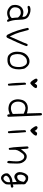

<svg xmlns="http://www.w3.org/2000/svg" viewBox="1548 -2336 903 4040"><g transform="rotate(90 2000.0 -315.5)"><path d="M272.5 -65.4Q263.7 -64.5 255.9 -64.5Q231.9 -64.5 210 -73.2Q180.2 -85.4 159.7 -106Q137.7 -127.9 134.3 -159.7Q133.3 -169.4 133.3 -179.7Q133.3 -199.2 137.7 -219.7Q144 -251.5 167.7 -275.4Q191.4 -299.3 244.6 -300.8Q246.1 -300.8 250.7 -300.8Q255.4 -300.8 263.7 -299.6Q272 -298.3 280.8 -295.2Q289.6 -292 297.9 -287.1Q322.8 -273.4 345.2 -245.6L347.7 -242.2L352.1 -180.7Q354 -152.8 360.8 -110.8L326.7 -81.5Q302.7 -70.3 272.5 -65.4ZM186 -505.4Q174.8 -505.4 164.1 -504.4Q135.3 -502 111.3 -487.8L103 -471.7Q102.5 -470.7 102.5 -467.5Q102.5 -464.4 103.8 -459.7Q105 -455.1 107.9 -450.7L125.5 -442.4Q148.4 -444.3 174.3 -451.2Q189 -455.1 205.8 -455.1Q222.7 -455.1 240.2 -449.7Q274.4 -438.5 302.7 -418.9Q321.3 -405.8 329.1 -384.8Q334.5 -370.1 334.5 -352.5V-333L316.4 -340.3Q293.5 -349.6 258.8 -354Q248.5 -355.5 238.3 -355.5Q215.3 -355.5 192.4 -348.6Q157.7 -338.4 132.3 -313Q109.9 -290.5 99.1 -264.6Q86.9 -235.8 83.5 -199.7Q82.5 -189 82.5 -177.7Q82.5 -153.3 87.9 -128.9Q95.7 -95.7 122.1 -70.8Q148.4 -45.9 179.4 -30.5Q210.4 -15.1 244.1 -14.2Q248 -14.2 252 -14.2Q281.7 -14.2 307.1 -20.5Q336.4 -28.3 368.2 -43L378.9 -48.3L397.5 -18.6Q405.8 -13.2 415 -11.2Q424.8 -13.2 434.1 -18.6L439.5 -29.8Q397.9 -132.3 397 -243.9Q396 -355.5 375.5 -402.8Q356 -448.2 309.6 -471.7Q260.3 -496.1 228.5 -501.5Q207.5 -505.4 186 -505.4Z M745.1 2Q759.3 2 774.9 -16.6L867.2 -215.3Q912.1 -314 948.7 -414.1Q949.2 -415.5 949.2 -417Q949.2 -429.2 943.4 -438L929.2 -444.8Q928.2 -445.3 927.2 -445.3Q915.5 -445.3 906.7 -438.5Q873.5 -351.6 834 -267.3Q794.4 -183.1 758.3 -94.7L747.6 -67.9L734.4 -93.8Q687 -185.5 659.9 -278.6Q632.8 -371.6 609.9 -462.4L598.1 -468.3Q596.7 -468.8 595.7 -468.8Q583 -468.8 573.7 -461.9Q567.9 -454.6 565.9 -444.8Q589.4 -335.4 623 -229.7Q656.7 -124 708.5 -22.9Q728.5 2 745.1 2Z M1242.7 -70.8Q1213.4 -70.8 1184.6 -82Q1145.5 -97.7 1131.8 -141.1Q1117.2 -188.5 1117.2 -231Q1117.2 -258.8 1122.6 -290.5Q1130.4 -333 1164.6 -374.5Q1199.7 -417 1238.8 -425.8Q1260.3 -430.7 1276.4 -430.7Q1292.5 -430.7 1304.7 -427.7Q1335.4 -420.9 1360.8 -379.9Q1384.8 -341.3 1388.2 -296.9Q1389.6 -275.9 1389.6 -256.6Q1389.6 -237.3 1388.2 -219.7Q1385.3 -183.6 1372.6 -148.9Q1359.4 -111.3 1321.8 -88.9Q1294.9 -75.2 1258.3 -71.3Q1250.5 -70.8 1242.7 -70.8ZM1239.7 -20Q1274.9 -20 1305.7 -27.3Q1345.7 -37.1 1375.7 -67.6Q1405.8 -98.1 1419.4 -134.8Q1439 -187 1439 -259.8Q1439 -278.8 1437 -295.4Q1433.1 -329.1 1427.2 -361.8Q1422.4 -391.1 1380.9 -434.1Q1340.3 -476.6 1292.5 -482.9Q1280.8 -484.4 1268.6 -484.4Q1233.4 -484.4 1201.7 -470.2Q1158.2 -451.2 1125.7 -413.8Q1093.3 -376.5 1081.5 -329.3Q1069.8 -282.2 1067.9 -234.9Q1067.4 -228 1067.4 -221.7Q1067.4 -182.1 1077.1 -146Q1090.8 -94.2 1129.4 -56.2Q1147.5 -38.1 1163.6 -31.7Q1188.5 -22.9 1213.9 -21Q1227.1 -20 1239.7 -20Z M1830.6 -607.4Q1833 -614.7 1833 -620.6Q1833 -628.4 1828.6 -632.8Q1820.3 -641.1 1793.9 -644Q1792 -644.5 1789.6 -644.5Q1783.2 -644.5 1776.1 -641.6Q1769 -638.7 1761.2 -630.9Q1752.9 -622.6 1745.6 -610.4L1734.4 -591.8L1723.1 -610.4Q1704.1 -641.6 1679.2 -650.9Q1669.9 -653.8 1663.1 -653.8Q1657.2 -653.8 1653.8 -652.3Q1648.9 -649.9 1643.3 -644.5Q1637.7 -639.2 1635.3 -633.8Q1632.8 -628.4 1632.8 -624Q1632.8 -605.5 1666.5 -557.1Q1684.6 -530.8 1693.4 -522.2Q1702.1 -513.7 1710.4 -508.3Q1718.8 -502.9 1728.5 -499.5Q1744.1 -505.9 1766.1 -525.4Q1792 -549.3 1807.6 -568.4Q1823.2 -587.4 1830.6 -607.4ZM1754.4 -30.8Q1755.9 -30.3 1758.1 -30.3Q1760.3 -30.3 1763.7 -30.8Q1770 -31.7 1775.9 -35.6L1782.7 -49.8Q1778.8 -230.5 1760.3 -404.3L1749.5 -409.7Q1748 -410.2 1746.6 -410.2Q1733.9 -410.2 1726.1 -403.8Q1719.7 -395.5 1718.3 -384.8Q1720.2 -295.9 1724.9 -208.5Q1729.5 -121.1 1742.7 -36.1Z M2282.2 -94.7Q2269 -93.3 2260 -93.3Q2251 -93.3 2245.1 -93.8Q2189 -96.7 2156.2 -132.8Q2134.8 -156.2 2126.2 -184.1Q2117.7 -211.9 2117.7 -244.1Q2117.7 -276.4 2128.2 -308.3Q2138.7 -340.3 2163.8 -365.2Q2189 -390.1 2236.8 -397.9Q2244.1 -398.9 2252.9 -398.9Q2297.4 -398.9 2364.3 -366.2L2371.6 -362.8L2377.4 -132.3L2371.1 -128.4Q2321.8 -99.6 2282.2 -94.7ZM2406.7 -17.1Q2407.7 -16.6 2411.1 -16.6Q2414.6 -16.6 2419.7 -18.3Q2424.8 -20 2429.7 -23.9L2437 -38.1Q2409.7 -677.7 2409.7 -703.1Q2409.7 -723.1 2401.4 -740.2L2388.2 -746.6Q2386.7 -747.1 2383.3 -747.1Q2379.9 -747.1 2375 -745.6Q2370.1 -744.1 2365.7 -740.7Q2359.4 -732.4 2357.9 -722.2L2366.2 -426.8L2347.7 -434.1Q2328.6 -441.4 2284.7 -446.8Q2269 -448.7 2258.3 -448.7Q2247.6 -448.7 2241.2 -448.7Q2220.2 -447.3 2199.2 -442.4Q2156.2 -431.6 2124 -399.4Q2096.7 -372.1 2085.9 -339.4Q2073.7 -302.7 2069.8 -259.8Q2068.8 -249 2068.8 -241.9Q2068.8 -234.9 2069.1 -226.1Q2069.3 -217.3 2071.3 -203.1Q2080.1 -144 2113.8 -102.5Q2138.7 -71.8 2172.4 -58.8Q2206.1 -45.9 2242.2 -42.5Q2254.9 -41 2267.1 -41Q2287.6 -41 2304.7 -44.9Q2333.5 -51.8 2367.7 -63.5L2385.3 -68.8V-50.8Q2385.3 -35.2 2392.6 -23.9Z M2830.6 -607.4Q2833 -614.7 2833 -620.6Q2833 -628.4 2828.6 -632.8Q2820.3 -641.1 2793.9 -644Q2792 -644.5 2789.6 -644.5Q2783.2 -644.5 2776.1 -641.6Q2769 -638.7 2761.2 -630.9Q2752.9 -622.6 2745.6 -610.4L2734.4 -591.8L2723.1 -610.4Q2704.1 -641.6 2679.2 -650.9Q2669.9 -653.8 2663.1 -653.8Q2657.2 -653.8 2653.8 -652.3Q2648.9 -649.9 2643.3 -644.5Q2637.7 -639.2 2635.3 -633.8Q2632.8 -628.4 2632.8 -624Q2632.8 -605.5 2666.5 -557.1Q2684.6 -530.8 2693.4 -522.2Q2702.1 -513.7 2710.4 -508.3Q2718.8 -502.9 2728.5 -499.5Q2744.1 -505.9 2766.1 -525.4Q2792 -549.3 2807.6 -568.4Q2823.2 -587.4 2830.6 -607.4ZM2754.4 -30.8Q2755.9 -30.3 2758.1 -30.3Q2760.3 -30.3 2763.7 -30.8Q2770 -31.7 2775.9 -35.6L2782.7 -49.8Q2778.8 -230.5 2760.3 -404.3L2749.5 -409.7Q2748 -410.2 2746.6 -410.2Q2733.9 -410.2 2726.1 -403.8Q2719.7 -395.5 2718.3 -384.8Q2720.2 -295.9 2724.9 -208.5Q2729.5 -121.1 2742.7 -36.1Z M3387.2 -17.1Q3388.7 -16.6 3391.8 -16.6Q3395 -16.6 3399.4 -17.8Q3403.8 -19 3407.7 -22Q3417.5 -47.4 3417.5 -81.1Q3417.5 -114.7 3420.9 -196.8Q3421.4 -210.4 3421.4 -222.7Q3421.4 -283.2 3408.2 -317.4Q3392.1 -358.9 3361.3 -388.7Q3322.3 -426.3 3271.5 -426.3Q3248.5 -426.3 3230 -417Q3201.7 -402.3 3181.2 -380.1Q3160.6 -357.9 3139.2 -330.6L3117.7 -303.2L3111.8 -403.3Q3110.4 -431.2 3102.5 -456.5L3090.3 -462.4Q3088.9 -462.9 3086.4 -462.9Q3084 -462.9 3080.6 -461.9Q3073.7 -460.9 3067.9 -456.5Q3061.5 -448.7 3060.1 -438Q3067.9 -340.8 3071.8 -241.7Q3075.7 -146.5 3093.8 -53.7L3105 -48.3Q3106.4 -47.9 3109.6 -47.9Q3112.8 -47.9 3117.4 -49.1Q3122.1 -50.3 3126.5 -53.2L3133.3 -66.9L3131.3 -90.3V-187.5Q3137.7 -234.4 3163.1 -272Q3186.5 -307.6 3208 -335.9Q3237.3 -374 3276.9 -374Q3304.7 -374 3326.7 -352.1Q3350.1 -328.6 3361.8 -295.9Q3373.5 -263.2 3374.5 -224.1Q3374.5 -214.4 3374.5 -205.1Q3374.5 -176.8 3372.1 -144Q3369.6 -111.3 3365.7 -70.3Q3364.3 -63 3364.3 -56.2Q3364.3 -38.6 3373.5 -23.9Z M3695.8 -225.1Q3681.2 -225.1 3670.9 -235.4Q3654.3 -252 3654.3 -294.4Q3654.3 -321.3 3663.1 -344.2Q3679.2 -387.2 3714.4 -400.4Q3725.6 -404.8 3736.8 -404.8Q3751.5 -404.8 3764.6 -397.5Q3790 -384.3 3802.7 -365.7L3805.7 -361.8L3805.2 -356.4Q3799.8 -317.9 3788.1 -289.1Q3775.4 -257.8 3743.2 -235.8Q3720.7 -225.1 3695.8 -225.1ZM3758.3 -453.6Q3735.8 -456.5 3721.9 -456.5Q3708 -456.5 3699.2 -455.6Q3679.7 -453.1 3657.7 -431.2Q3634.3 -407.7 3619.6 -370.6Q3600.1 -321.8 3600.1 -277.8Q3600.1 -256.8 3605.5 -240.7Q3613.8 -215.3 3638.2 -190.9Q3659.7 -169.4 3685.1 -166.5Q3691.9 -165.5 3697.8 -165.5Q3718.3 -165.5 3735.8 -173.8Q3762.2 -186.5 3788.6 -203.6L3808.1 -215.8L3811.5 -125L3798.3 -124.5Q3759.8 -122.6 3726.1 -108.9Q3692.4 -95.2 3658.7 -66.4Q3627.9 -40.5 3626.5 -13.7Q3626 -8.8 3626 -3.9Q3626 19.5 3633.3 39.6Q3642.6 63.5 3664.1 87.9Q3684.1 110.4 3721.7 115.7Q3768.6 115.2 3816.9 66.9Q3835.9 48.3 3846.2 31.2Q3856.4 14.2 3858.4 0Q3861.8 -22.9 3861.8 -47.4Q3861.8 -60.5 3859.9 -88.4H3874Q3899.9 -88.4 3920.9 -98.6L3927.2 -111.8Q3927.7 -113.3 3927.7 -114.3Q3927.7 -126.5 3921.9 -135.3L3905.3 -144.5Q3903.8 -144.5 3902.8 -144.5Q3892.1 -144.5 3878.9 -139.2L3861.3 -131.8L3856.9 -334Q3858.4 -345.2 3858.4 -350.8Q3858.4 -356.4 3858.4 -359.9Q3858.4 -363.3 3857.7 -368.4Q3856.9 -373.5 3856 -378.4Q3853.5 -388.2 3849.6 -397Q3791.5 -449.2 3758.3 -453.6ZM3763.2 53.2 3764.2 52.2Q3763.7 52.7 3763.2 53.2ZM3687.5 -18.6Q3706.1 -43.5 3732.4 -56.4Q3758.8 -69.3 3797.9 -74.7L3811.5 -76.2L3813 -63Q3814 -53.7 3814 -45.4Q3814 -14.6 3801.8 8.3Q3786.6 35.6 3763.2 53.2Q3752 64 3731.9 64Q3710.9 64 3689.5 40Q3676.8 26.4 3676.8 11Q3676.8 -4.4 3687.5 -18.6Z"/></g></svg>

Font: NaikaiFont
Style: ExtraLight
Weight: 200
Version: Version 1.89